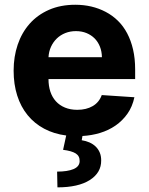

<svg xmlns="http://www.w3.org/2000/svg" viewBox="-20 -573 638 823"><path d="M38.4 -270.2Q38.4 -329.9 55.8 -381.4Q73.2 -432.9 106.9 -471.1Q140.6 -509.2 190 -530.9Q239.3 -552.6 302.9 -552.6Q375 -552.6 433.2 -522Q462.4 -506.7 485.6 -483.8Q508.9 -460.9 525.2 -430Q541.5 -399.1 550.4 -360.6Q559.3 -322.1 559.3 -275.6V-234H187.9V-233.7Q187.9 -204.5 195.8 -180.4Q203.8 -156.2 219.6 -138.8Q235.4 -121.4 258.5 -111.9Q281.6 -102.3 311.4 -102.3Q350.1 -102.3 377.5 -118.3Q404.8 -134.2 416.2 -165.5L556.1 -156.2Q547.6 -115.8 526.3 -85.6Q505 -55.4 475.1 -34.8Q445.3 -14.2 408.9 -3.2Q372.5 7.8 333.5 9.9L330.3 28.1Q348.4 30.9 363.6 37.6Q378.9 44.4 390.1 55.2Q401.3 66.1 407.5 80.8Q413.7 95.5 413.7 114.3Q414.4 167.3 364.7 198.9Q315.3 230.1 226.2 230.1L224.8 162.6Q269.5 162.6 295.1 151.8Q320.7 141 321.4 118.3Q322.1 95.9 304.9 84.9Q287.6 73.9 250.4 69.2L263.8 7.8Q211.3 1.1 169.4 -21.3Q127.5 -43.7 98.4 -79.4Q69.2 -115.1 53.8 -163.4Q38.4 -211.6 38.4 -270.2ZM187.9 -327.8H416.9Q416.5 -352.3 408.4 -372.9Q400.2 -393.5 385.7 -408.2Q371.1 -422.9 350.7 -431.3Q330.3 -439.6 305.4 -439.6Q280.9 -439.6 259.9 -431.3Q239 -422.9 223.5 -408Q208.1 -393.1 198.7 -372.7Q189.3 -352.3 187.9 -327.8Z"/></svg>

Font: Inter P
Style: Bold
Weight: 700
Designer: Rasmus Andersson
Foundry: rsms
Version: Version 3.018;git-588b23468